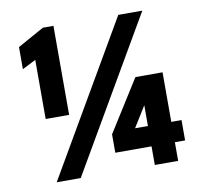

<svg xmlns="http://www.w3.org/2000/svg" viewBox="-75 -742 863 822"><g transform="rotate(-10 356.5 -331.0)"><path d="M107 -532 48 -502V-598L163 -662H209V-275H107ZM634.5 -385V-169.5H679V-81H634.5V0H533V-81H375.5V-161L516.5 -385ZM533 -169.5V-259H532.5L477 -169.5ZM490.5 -660H595L211 0H106.5Z"/></g></svg>

Font: League Spartan Thin ExtraBold
Style: Regular
Weight: 800
Version: Version 2.002